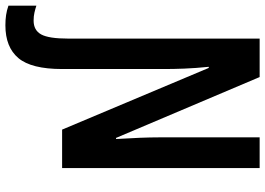

<svg xmlns="http://www.w3.org/2000/svg" viewBox="-204 -602 959 694"><g transform="rotate(90 275.0 -254.5)"><path d="M19 205Q-1 205 -18 202.5Q-35 200 -52 194V93Q-40 97 -27 100Q-14 103 2 103Q37 103 52 75.5Q67 48 67 -22V-714H206L426 -195H430Q427 -243 425.5 -281.5Q424 -320 424 -350V-714H535V0H396L173 -530H169Q174 -481 175.5 -441.5Q177 -402 177 -371V0Q177 111 137.5 158Q98 205 19 205Z"/></g></svg>

Font: Noto Sans ExtraCondensed SemiBold
Style: Regular
Weight: 600
Width: 2
Designer: Monotype Design Team
Foundry: Monotype Imaging Inc.
Version: Version 2.013; ttfautohint (v1.8.4.7-5d5b)